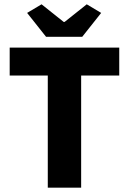

<svg xmlns="http://www.w3.org/2000/svg" viewBox="-20 -872 599 892"><path d="M202 0H357V-521H534V-651H25V-521H202ZM194 -701H362L450 -812L383 -852L280 -770H276L173 -852L106 -812Z"/></svg>

Font: Source Sans Pro
Style: Bold
Weight: 700
Designer: Paul D. Hunt
Foundry: Adobe Systems Incorporated
Version: Version 3.006;hotconv 1.0.111;makeotfexe 2.5.65597